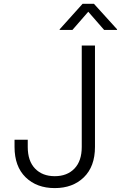

<svg xmlns="http://www.w3.org/2000/svg" viewBox="-20 -963 625 993"><path d="M263.2 9.8Q169.9 9.8 112.5 -46.1Q55.2 -102.1 55.2 -203.1V-240.2H123.5V-203.1Q123.5 -130.4 161.4 -91.1Q199.2 -51.8 263.2 -51.8Q327.1 -51.8 365 -91.1Q402.8 -130.4 402.8 -203.1V-727.5H471.2V-203.1Q471.2 -102.1 413.8 -46.1Q356.4 9.8 263.2 9.8ZM354.5 -808.1H288.6V-811.5L407.2 -943.4H465.8L585.4 -811.5V-808.1H518.6L436.5 -902.3Z"/></svg>

Font: Inter 18pt Light
Style: Regular
Weight: 300
Designer: Rasmus Andersson
Foundry: rsms
Version: Version 4.001;git-66647c0bb